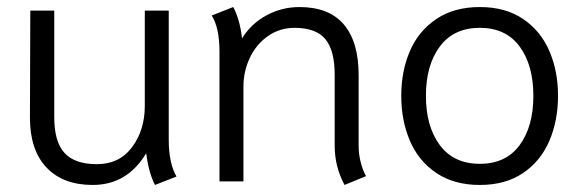

<svg xmlns="http://www.w3.org/2000/svg" viewBox="-20 -515 1654 545"><path d="M65 -181 66 -485H134V-182Q134 -113 163 -81Q192 -49 255 -49Q319 -49 355 -97.5Q391 -146 391 -214V-485H459V-118Q459 -52 481 -14L420 10Q402 -24 395 -80Q341 10 243 10Q159 10 112 -39.5Q65 -89 65 -181Z M930 -101V-303Q930 -372 903.5 -404Q877 -436 816 -436Q774 -436 740.5 -412.5Q707 -389 689 -350.5Q671 -312 671 -269V0H603V-368Q603 -436 581 -471L642 -495Q650 -481 657 -457.5Q664 -434 667 -406Q693 -448 736.5 -471.5Q780 -495 830 -495Q914 -495 956 -445.5Q998 -396 998 -302V-101Q998 -77 1004 -54Q1010 -31 1019 -15L958 10Q930 -42 930 -101Z M1119 -243Q1119 -313 1143.5 -370Q1168 -427 1218.5 -461Q1269 -495 1342 -495Q1415 -495 1465 -461Q1515 -427 1539.5 -370Q1564 -313 1564 -243Q1564 -173 1539.5 -115.5Q1515 -58 1465 -24Q1415 10 1342 10Q1269 10 1218.5 -24Q1168 -58 1143.5 -115.5Q1119 -173 1119 -243ZM1494 -243Q1494 -330 1455 -383Q1416 -436 1342 -436Q1268 -436 1228.5 -383Q1189 -330 1189 -243Q1189 -156 1228.5 -103Q1268 -50 1342 -50Q1416 -50 1455 -103Q1494 -156 1494 -243Z"/></svg>

Font: Niramit Light
Style: Regular
Weight: 300
Designer: Katatrad Aksorn Co.,Ltd.
Foundry: Cadson Demak Co.,Ltd.
Version: Version 1.000; ttfautohint (v1.6)